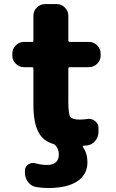

<svg xmlns="http://www.w3.org/2000/svg" viewBox="-20 -735 577 951"><path d="M159.2 191.4Q134.8 187.5 119.1 167Q103.5 146.5 103.5 120.1V110.4Q103.5 90.8 120.1 79.1Q131.8 72.3 143.6 72.3Q150.4 72.3 157.2 74.2Q185.5 82 211.9 82Q271.5 82 271.5 29.3Q271.5 2.9 253.9 -15.6Q250 -20.5 242.2 -22.5Q191.4 -38.1 169.9 -82Q145.5 -127.9 145.5 -214.8V-394.5Q145.5 -402.3 138.7 -402.3H98.6Q75.2 -402.3 58.1 -419.4Q41 -436.5 41 -460V-469.7Q41 -493.2 58.1 -510.3Q75.2 -527.3 98.6 -527.3H138.7Q145.5 -527.3 145.5 -535.2V-657.2Q145.5 -680.7 162.6 -697.8Q179.7 -714.8 203.1 -714.8H260.7Q284.2 -714.8 301.3 -697.8Q318.4 -680.7 318.4 -657.2V-535.2Q318.4 -527.3 326.2 -527.3H420.9Q444.3 -527.3 461.4 -510.3Q478.5 -493.2 478.5 -469.7V-460Q478.5 -436.5 461.4 -419.4Q444.3 -402.3 420.9 -402.3H326.2Q318.4 -402.3 318.4 -394.5V-231.4Q318.4 -170.9 328.1 -156.7Q337.9 -142.6 374 -142.6Q392.6 -142.6 412.1 -145.5Q416 -146.5 419.9 -146.5Q436.5 -146.5 450.2 -135.7Q467.8 -123 467.8 -101.6V-82Q467.8 -56.6 451.7 -37.1Q435.5 -17.6 411.1 -14.6Q402.3 -13.7 394.5 -13.7Q391.6 -12.7 390.6 -10.7Q389.6 -8.8 390.6 -6.8Q413.1 24.4 413.1 68.4Q413.1 128.9 363.3 162.6Q313.5 196.3 218.8 196.3Q189.5 196.3 159.2 191.4Z"/></svg>

Font: Gen Jyuu Gothic Heavy
Style: Bold
Weight: 900
Designer: [Source Han Sans]
Ryoko NISHIZUKA  (kana & ideographs); Paul D. Hunt (Latin, Greek & Cyrillic); Wenlong ZHANG  (bopomofo
Version: Version 1.002.20150607